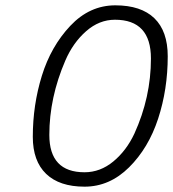

<svg xmlns="http://www.w3.org/2000/svg" viewBox="-20 -690 649 720"><path d="M243.5 -593C195.2 -541.7 159.7 -479.3 137 -406C114.3 -332.7 103 -256.3 103 -177C103 -116.3 119.7 -70 153 -38C186.3 -6 234.3 10 297 10C359.7 10 415.3 -14.2 464 -62.5C512.7 -110.8 549 -171.7 573 -245C597 -318.3 609 -396.3 609 -479C609 -541.7 592.3 -589.2 559 -621.5C525.7 -653.8 476.8 -670 412.5 -670C348.2 -670 291.8 -644.3 243.5 -593ZM411 -616C501 -616 546 -567.5 546 -470.5C546 -373.5 525.3 -279.7 484 -189C464 -146.3 437.7 -111.5 405 -84.5C372.3 -57.5 336.3 -44 297 -44C209 -44 165 -90.7 165 -184C165 -277.3 185 -370.3 225 -463C244.3 -507.7 270.3 -544.3 303 -573C335.7 -601.7 371.7 -616 411 -616Z"/></svg>

Font: Titillium Web
Style: Light Italic
Weight: 300
Italic angle: -13°
Version: Version 1.001;PS 57.000;hotconv 1.0.70;makeotf.lib2.5.55311